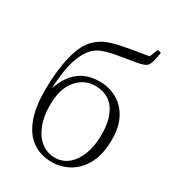

<svg xmlns="http://www.w3.org/2000/svg" viewBox="-199 -944 980 1074"><g transform="rotate(30 291.5 -406.5)"><path d="M303 14Q231 14 178.5 -21Q126 -56 97 -129Q68 -202 68 -316Q68 -440 91 -534.5Q114 -629 158 -672Q195 -708 238 -723Q281 -738 343 -749Q378 -756 414.5 -761.5Q451 -767 481 -773L502 -827L525 -821Q520 -787 514 -764Q508 -741 497 -728Q483 -715 443.5 -707.5Q404 -700 354 -692Q312 -686 280 -678.5Q248 -671 224.5 -661Q201 -651 183 -634Q146 -600 123 -528Q100 -456 95 -327L91 -329Q108 -385 136.5 -426Q165 -467 208 -489Q251 -511 310 -511Q371 -511 421 -483.5Q471 -456 501 -401Q531 -346 531 -264Q531 -168 498 -106.5Q465 -45 412.5 -15.5Q360 14 303 14ZM303 -16Q352 -16 388.5 -46Q425 -76 446 -130.5Q467 -185 467 -257Q467 -332 446.5 -381Q426 -430 389 -454Q352 -478 303 -478Q231 -478 182.5 -421.5Q134 -365 134 -258Q134 -183 156 -128.5Q178 -74 216.5 -45Q255 -16 303 -16Z"/></g></svg>

Font: Noto Serif JP
Style: Regular
Weight: 200
Designer: Ryoko NISHIZUKA 西塚涼子 (kana & ideographs); Frank Grießhammer (Latin, Greek & Cyrillic); Wenlong ZHANG 张文龙 (bopomofo); San
Foundry: Adobe
Version: Version 2.001;hotconv 1.1.0;makeotfexe 2.6.0